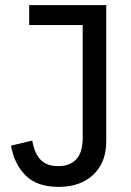

<svg xmlns="http://www.w3.org/2000/svg" viewBox="-20 -718 510 750"><path d="M395 -698V-166Q395 -83 344.5 -35.5Q294 12 209 12Q125 12 80.5 -32Q36 -76 23 -149L106 -169Q115 -117 139.5 -93Q164 -69 208 -69Q253 -69 278 -96Q303 -123 303 -179V-620H94V-698Z"/></svg>

Font: IBM Plex Sans Cond Text
Style: Regular
Weight: 450
Width: 3
Designer: Mike Abbink, Paul van der Laan, Pieter van Rosmalen
Foundry: Bold Monday
Version: Version 1.3